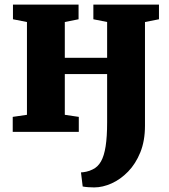

<svg xmlns="http://www.w3.org/2000/svg" viewBox="-20 -575 738 837"><path d="M390.5 242Q379 242 364.5 241Q350 240 340.5 238L333 176.5Q341.5 176.5 356 173.5Q370.5 170.5 384 163.5Q406.5 153 420.2 128.8Q434 104.5 440.5 62.8Q447 21 447 -41.5V-252H262.5V-74.5L323.5 -65.5V0H35.5V-65.5L97.5 -74.5V-479L36.5 -491V-555H322.5V-491L262.5 -479V-323H447V-479L387 -491V-555H673V-491L612 -479V-27Q612 39 591.8 89Q571.5 139 538.5 173Q505.5 207 466.5 224.5Q427.5 242 390.5 242Z"/></svg>

Font: Merriweather 20pt Black
Style: Regular
Weight: 900
Version: Version 2.100